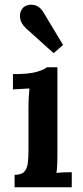

<svg xmlns="http://www.w3.org/2000/svg" viewBox="-20 -796 352 816"><path d="M42 -53Q71 -53 83 -66Q95 -79 98 -101.5Q101 -124 101 -153V-340Q101 -357 102 -377.5Q103 -398 105 -420Q89 -419 68.5 -418Q48 -417 35 -416V-481Q103 -481 135.5 -490.5Q168 -500 179 -510H224V-143Q224 -126 223.5 -104Q223 -82 220 -61Q236 -63 254 -63.5Q272 -64 285 -64V0H42ZM208 -570 90 -676Q67 -698 65 -723.5Q63 -749 81 -766Q98 -779 123 -775Q148 -771 165 -743L248 -605Z"/></svg>

Font: Lora SemiBold
Style: Regular
Weight: 600
Designer: Olga Karpushina, Alexei Vanyashin (Cyrillic)
Foundry: Cyreal
Version: Version 3.011; ttfautohint (v1.8.4.7-5d5b)